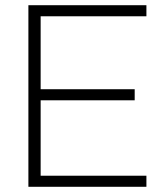

<svg xmlns="http://www.w3.org/2000/svg" viewBox="-20 -717 624 737"><path d="M542 0H89V-697H542V-654.5H136V-374.5H497V-332H136V-42.5H542Z"/></svg>

Font: Acari Sans Neue Light
Style: Regular
Weight: 300
Designer: Alfredo Marco Pradil (font), Cristiano Sobral (main changes)
Foundry: Hanken Design Co. (font), Cristiano Sobral (main changes)
Version: Version 2.459;March 19, 2022;FontCreator 14.0.0.2808 64-bit;